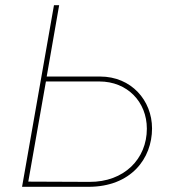

<svg xmlns="http://www.w3.org/2000/svg" viewBox="-20 -720 661 740"><path d="M65 0H321C485 0 566 -109 566 -225C566 -333 486 -425 366 -425H160L208 -700H188ZM89 -20 157 -406H363C471 -406 546 -327 546 -224C546 -108 459 -18 324 -19Z"/></svg>

Font: Fixel Display Thin
Style: Italic
Weight: 100
Italic angle: -10°
Designer: AlfaBravo + MacPaw
Foundry: Kyrylo Tkachov, Marchela Mozhyna, Serhii Makarenko, Maria Weinstein, Zakhar Kryvoshyya
Version: Version 1.210;Glyphs 3.2 (3217)